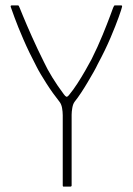

<svg xmlns="http://www.w3.org/2000/svg" viewBox="-20 -693 493 713"><path d="M257 -315Q251 -307 248.5 -292.5Q246 -278 246 -267V-4Q246 -2 244.5 -1Q243 0 242 0H216Q213 0 213 -4V-265Q213 -278 210.5 -292Q208 -306 201 -315Q189 -330 176.5 -347.5Q164 -365 152.5 -383Q141 -401 131.5 -417Q122 -433 116 -445Q88 -498 67 -546.5Q46 -595 34 -628Q22 -661 20 -667Q19 -670 20 -671.5Q21 -673 24 -673H47Q50 -673 53 -664Q53 -664 65.5 -633.5Q78 -603 98.5 -557Q119 -511 143 -463Q155 -437 174 -406Q193 -375 217 -343Q222 -336 226 -334Q230 -332 237 -341Q252 -359 267.5 -383Q283 -407 297 -431.5Q311 -456 320 -473Q343 -519 361 -563Q379 -607 389.5 -635.5Q400 -664 400 -664Q402 -669 403.5 -671Q405 -673 406 -673H430Q432 -673 433 -671.5Q434 -670 433 -667Q432 -661 421 -630Q410 -599 390.5 -553Q371 -507 343 -455Q337 -442 327 -424.5Q317 -407 305.5 -387.5Q294 -368 281.5 -349Q269 -330 257 -315Z"/></svg>

Font: Glory Thin Thin
Style: Regular
Weight: 250
Version: Version 1.011